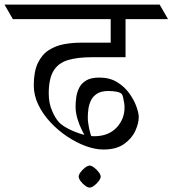

<svg xmlns="http://www.w3.org/2000/svg" viewBox="-62 -665 766 852"><path d="M429.2 -616.2H495.1V-411.1H346.2Q281.2 -411.1 238.8 -398.2Q196.3 -385.3 175.3 -350.3Q154.3 -315.4 154.3 -250Q154.3 -208 168.7 -174.3Q183.1 -140.6 199.2 -123Q212.9 -108.4 240.5 -94Q268.1 -79.6 299.3 -70.1Q330.6 -60.5 356 -60.5Q418.5 -60.5 454.6 -98.1Q490.7 -135.7 490.7 -189Q490.7 -196.3 488.8 -209.2Q486.8 -222.2 484.1 -233.6Q481.4 -245.1 478 -248Q471.7 -254.9 454.8 -258.1Q438 -261.2 419.4 -261.2Q386.7 -261.2 368.2 -249Q349.6 -236.8 341.1 -218.3Q332.5 -199.7 330.1 -179.9Q327.6 -160.2 327.6 -144.5Q327.6 -122.6 333.5 -94.7Q339.4 -66.9 345.7 -55.2L318.4 -56.6Q311.5 -67.4 300.8 -88.9Q290 -110.4 281.7 -137.7Q273.4 -165 273.4 -192.4Q273.4 -209.5 276.1 -231.4Q278.8 -253.4 288.6 -273.9Q298.3 -294.4 319.8 -307.6Q341.3 -320.8 378.9 -320.8Q424.8 -320.8 457.8 -300.5Q490.7 -280.3 512 -250.5Q533.2 -220.7 543.5 -191.7Q553.7 -162.6 553.7 -145.5Q553.7 -117.7 538.3 -84Q522.9 -50.3 488.5 -25.9Q454.1 -1.5 397 -1.5Q360.4 -1.5 318.4 -16.8Q276.4 -32.2 235.6 -59.6Q194.8 -86.9 161.4 -122.8Q127.9 -158.7 107.9 -200.4Q87.9 -242.2 87.9 -286.1Q87.9 -347.7 106 -385.3Q124 -422.9 154.3 -442.4Q184.6 -461.9 221.4 -468.8Q258.3 -475.6 296.4 -475.6H429.2ZM396.5 -644.5 433.6 -580.1H-4.9L-42 -644.5ZM646.5 -644.5 683.6 -580.1H196.3L159.2 -644.5ZM287.1 118.7Q287.1 110.4 295.7 98.9Q304.2 87.4 315.9 78.6Q327.6 69.8 335.9 69.8Q344.2 69.8 355.7 78.6Q367.2 87.4 376 98.9Q384.8 110.4 384.8 118.7Q384.8 127 376 138.7Q367.2 150.4 355.7 158.9Q344.2 167.5 335.9 167.5Q327.6 167.5 315.9 158.9Q304.2 150.4 295.7 138.7Q287.1 127 287.1 118.7Z"/></svg>

Font: Annapurna SIL
Style: Regular
Weight: 400
Designer: Peter Martin, Annie Olsen
Foundry: SIL International
Version: Version 2.000